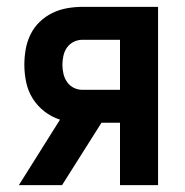

<svg xmlns="http://www.w3.org/2000/svg" viewBox="-20 -540 540 560"><path d="M35 0 155 -191Q130 -199 109.5 -215Q89 -231 75.5 -252.5Q62 -274 56.5 -299.5Q51 -325 51 -351Q51 -374 55 -396.5Q59 -419 69 -439.5Q79 -460 95.5 -476Q112 -492 132.5 -502Q153 -512 175.5 -516Q198 -520 221 -520H441V0H330V-182H276L161 0ZM221 -278H330V-424H221Q207 -424 195 -418Q183 -412 175.5 -401.5Q168 -391 165 -377.5Q162 -364 162 -351Q162 -338 165 -325Q168 -312 175.5 -301Q183 -290 195 -284Q207 -278 221 -278Z"/></svg>

Font: Iosevka Fixed
Style: Bold
Weight: 700
Monospace: yes
Designer: Belleve Invis
Foundry: Belleve Invis
Version: Version 32.3.0